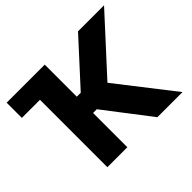

<svg xmlns="http://www.w3.org/2000/svg" viewBox="-156 -961 1195 1195"><g transform="rotate(-45 441.5 -363.5)"><path d="M618.3 0 386.7 -301.8H354V0H178.3V-593.4H18.8V-727.3H354V-445H388.8L647 -727.3H876.1L550.1 -371.4L839.5 0Z"/></g></svg>

Font: Inter UI Extra Bold
Style: Regular
Weight: 800
Designer: Rasmus Andersson
Foundry: rsms
Version: 3.2;8d6f07862